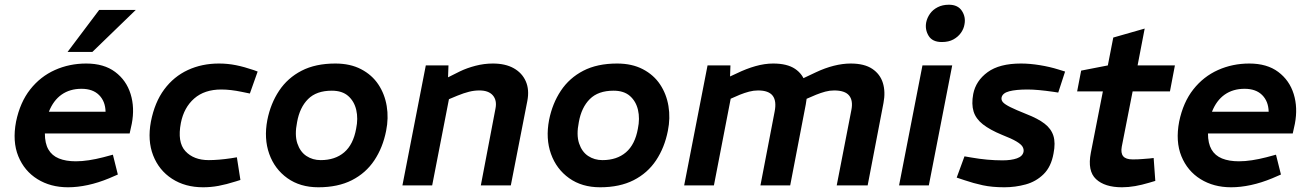

<svg xmlns="http://www.w3.org/2000/svg" viewBox="-20 -785 5536 813"><path d="M268 8Q194 8 138.5 -26.5Q83 -61 57.5 -123.5Q32 -186 48 -270Q65 -352 108 -406.5Q151 -461 212.5 -488.5Q274 -516 345 -516Q420 -516 467.5 -480.5Q515 -445 533 -387Q551 -329 538 -261L529 -220H170Q170 -178 185 -152Q200 -126 229.5 -114Q259 -102 301 -102Q327 -102 356.5 -106.5Q386 -111 417 -119L458 -130L479 -46L442 -30Q396 -11 352 -1.5Q308 8 268 8ZM187 -312H427Q426 -356 399.5 -382.5Q373 -409 325 -409Q276 -409 241 -384.5Q206 -360 187 -312ZM266 -565 400 -743H555L371 -565Z M840 8Q764 8 708.5 -28Q653 -64 628.5 -127Q604 -190 619 -270Q635 -352 675.5 -406.5Q716 -461 775.5 -488.5Q835 -516 907 -516Q944 -516 979 -509Q1014 -502 1055 -488L1071 -482L1038 -389L1004 -396Q980 -401 958.5 -403.5Q937 -406 917 -406Q846 -406 802.5 -368Q759 -330 746 -265Q730 -183 765 -145Q800 -107 864 -107Q905 -107 959 -115L983 -119L998 -23L979 -17Q938 -4 905.5 2Q873 8 840 8Z M1328 8Q1251 8 1197 -30.5Q1143 -69 1120 -133.5Q1097 -198 1112 -277Q1126 -347 1162 -401Q1198 -455 1257 -485.5Q1316 -516 1400 -516Q1463 -516 1509 -492Q1555 -468 1582 -427.5Q1609 -387 1617.5 -336Q1626 -285 1615 -231Q1601 -160 1565 -106Q1529 -52 1470 -22Q1411 8 1328 8ZM1338 -107Q1399 -107 1437.5 -140Q1476 -173 1488 -240Q1497 -283 1488.5 -319.5Q1480 -356 1454.5 -378.5Q1429 -401 1385 -401Q1320 -401 1284.5 -365.5Q1249 -330 1238 -268Q1227 -214 1239 -178Q1251 -142 1277.5 -124.5Q1304 -107 1338 -107Z M1684 0 1783 -508H1879L1876 -425L1850 -444L1928 -483Q1957 -497 1993.5 -506.5Q2030 -516 2067 -516Q2120 -516 2155.5 -496Q2191 -476 2206.5 -440.5Q2222 -405 2213 -358L2143 0H2016L2078 -325Q2085 -360 2067 -381Q2049 -402 2010 -402Q1988 -402 1966 -396.5Q1944 -391 1917 -380L1881 -365L1810 0Z M2521 8Q2444 8 2390 -30.5Q2336 -69 2313 -133.5Q2290 -198 2305 -277Q2319 -347 2355 -401Q2391 -455 2450 -485.5Q2509 -516 2593 -516Q2656 -516 2702 -492Q2748 -468 2775 -427.5Q2802 -387 2810.5 -336Q2819 -285 2808 -231Q2794 -160 2758 -106Q2722 -52 2663 -22Q2604 8 2521 8ZM2531 -107Q2592 -107 2630.5 -140Q2669 -173 2681 -240Q2690 -283 2681.5 -319.5Q2673 -356 2647.5 -378.5Q2622 -401 2578 -401Q2513 -401 2477.5 -365.5Q2442 -330 2431 -268Q2420 -214 2432 -178Q2444 -142 2470.5 -124.5Q2497 -107 2531 -107Z M2877 0 2976 -508H3073L3070 -425L3036 -445L3099 -474Q3140 -494 3179 -505Q3218 -516 3254 -516Q3313 -516 3346.5 -493.5Q3380 -471 3391 -432Q3402 -393 3392 -343L3326 0H3200L3260 -312Q3269 -357 3252 -379.5Q3235 -402 3190 -402Q3171 -402 3152 -397Q3133 -392 3113 -384L3074 -367L3003 0ZM3523 0 3585 -319Q3593 -359 3575.5 -380.5Q3558 -402 3512 -402Q3493 -402 3474.5 -397Q3456 -392 3436 -384L3387 -363L3363 -445L3435 -479Q3473 -497 3510.5 -506.5Q3548 -516 3582 -516Q3640 -516 3673.5 -493.5Q3707 -471 3718.5 -433.5Q3730 -396 3721 -349L3654 0Z M3787 0 3886 -508H4012L3913 0ZM3968 -607Q3928 -607 3912 -633.5Q3896 -660 3902 -691Q3906 -710 3918 -727Q3930 -744 3950.5 -754.5Q3971 -765 3998 -765Q4036 -765 4053 -739Q4070 -713 4064 -682Q4061 -663 4049 -646Q4037 -629 4017 -618Q3997 -607 3968 -607Z M4233 8Q4181 8 4141.5 -0.5Q4102 -9 4064 -22L4031 -33L4064 -123L4093 -118Q4127 -112 4160 -109Q4193 -106 4225 -106Q4262 -106 4286 -114.5Q4310 -123 4314 -142Q4316 -153 4310 -163.5Q4304 -174 4284 -186Q4264 -198 4223 -214Q4172 -235 4142 -258.5Q4112 -282 4102.5 -313Q4093 -344 4101 -387Q4112 -443 4162 -479.5Q4212 -516 4303 -516Q4341 -516 4383.5 -509Q4426 -502 4461 -491L4490 -482L4461 -393L4442 -396Q4407 -401 4380 -403.5Q4353 -406 4331 -406Q4282 -406 4253.5 -398.5Q4225 -391 4221 -372Q4219 -361 4227 -352Q4235 -343 4258 -331.5Q4281 -320 4326 -302Q4375 -283 4403 -261.5Q4431 -240 4440.5 -210Q4450 -180 4441 -135Q4431 -79 4399 -47.5Q4367 -16 4323 -4Q4279 8 4233 8Z M4731 8Q4658 8 4621 -26.5Q4584 -61 4599 -138L4650 -398H4541L4558 -486L4671 -508L4694 -626L4827 -664L4797 -508H4955L4934 -398H4776L4730 -164Q4725 -137 4736 -123.5Q4747 -110 4776 -110Q4800 -110 4816 -111.5Q4832 -113 4848 -114L4865 -116L4872 -19L4845 -11Q4815 -2 4786.5 3Q4758 8 4731 8Z M5193 8Q5119 8 5063.5 -26.5Q5008 -61 4982.5 -123.5Q4957 -186 4973 -270Q4990 -352 5033 -406.5Q5076 -461 5137.5 -488.5Q5199 -516 5270 -516Q5345 -516 5392.5 -480.5Q5440 -445 5458 -387Q5476 -329 5463 -261L5454 -220H5095Q5095 -178 5110 -152Q5125 -126 5154.5 -114Q5184 -102 5226 -102Q5252 -102 5281.5 -106.5Q5311 -111 5342 -119L5383 -130L5404 -46L5367 -30Q5321 -11 5277 -1.5Q5233 8 5193 8ZM5112 -312H5352Q5351 -356 5324.5 -382.5Q5298 -409 5250 -409Q5201 -409 5166 -384.5Q5131 -360 5112 -312Z"/></svg>

Font: REM Medium Medium
Style: Italic
Weight: 500
Italic angle: -11°
Version: Version 1.005;gftools[0.9.28]